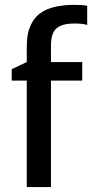

<svg xmlns="http://www.w3.org/2000/svg" viewBox="-20 -754 374 774"><path d="M331.5 -653.3Q314 -659.2 282.7 -659.2Q251.5 -659.2 233.2 -653.3Q214.8 -647.5 204.1 -636.2Q185.5 -616.2 185.5 -570.8V-503.9H311.5V-429.2H185.5V0H87.9V-429.2H27.3V-475.1L87.9 -503.9V-557.6Q87.9 -608.9 96.9 -634.8Q106 -660.6 118.7 -677.7Q131.3 -694.8 152.8 -707.5Q198.2 -734.4 280.3 -734.4Q314.5 -734.4 331.5 -730.5Z"/></svg>

Font: Inder
Style: Regular
Weight: 400
Designer: Irina Smirnova
Foundry: Irina Smirnova
Version: Version 1.001